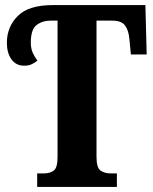

<svg xmlns="http://www.w3.org/2000/svg" viewBox="-20 -734 599 754"><path d="M126 0V-53H152Q176 -53 191 -64Q206 -75 206 -118V-653H179Q147 -653 124 -636Q101 -619 101 -567Q101 -544 108 -528Q115 -512 127 -496Q116 -487 104 -481.5Q92 -476 75 -476Q43 -476 25 -501Q7 -526 7 -566Q7 -628 49.5 -671Q92 -714 187 -714H551L556 -520H494L488 -582Q485 -615 471 -634Q457 -653 420 -653H359V-118Q359 -75 375 -64Q391 -53 415 -53H439V0Z"/></svg>

Font: Noto Serif ExtraCondensed ExtraBold
Style: Regular
Weight: 800
Width: 2
Designer: Monotype Design Team
Foundry: Monotype Imaging Inc.
Version: Version 2.013; ttfautohint (v1.8.4.7-5d5b)